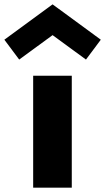

<svg xmlns="http://www.w3.org/2000/svg" viewBox="-92 -860 482 880"><path d="M-72 -678 149 -840 370 -678 302 -587 149 -699 -4 -587ZM60 -513V0H237V-513Z"/></svg>

Font: Hussar
Style: BoldWeb
Weight: 700
Foundry: Cannot Into Space Fonts
Version: Version 2.00